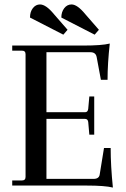

<svg xmlns="http://www.w3.org/2000/svg" viewBox="-20 -835 568 864"><path d="M265 -679 115 -756Q115 -782 128 -798.5Q141 -815 160 -815Q187 -815 223 -771L284 -701ZM406 -679 256 -756Q256 -781 269 -798Q282 -815 302 -815Q328 -815 364 -771L425 -701ZM488 9Q452 0 369 0H35V-23H79Q95 -23 95 -39V-591Q95 -607 79 -607H35V-630H355Q438 -630 474 -639Q464 -549 464 -476H434L415 -578Q411 -600 387 -600H189V-330H363Q375 -330 377 -345L382 -401H404V-229H382L377 -286Q375 -300 363 -300H189V-30H401Q427 -30 429 -52L448 -169H478Q478 -89 488 9Z"/></svg>

Font: Arapey
Style: Regular
Weight: 400
Designer: Eduardo Rodriguez Tunni
Foundry: Eduardo Rodriguez Tunni
Version: Version 4.000